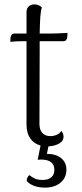

<svg xmlns="http://www.w3.org/2000/svg" viewBox="-20 -657 373 876"><path d="M161 -427 160 -91Q160 -65 173 -50.5Q186 -36 210 -36Q226 -36 240 -42.5Q254 -49 260 -60Q270 -46 270 -33Q270 -14 250.5 -2.5Q231 9 201 11L194 45Q235 45 259 64.5Q283 84 283 117Q283 154 256 176.5Q229 199 186 199Q130 199 102 169V167Q102 160 105.5 152.5Q109 145 114 142Q127 152 139.5 158Q152 164 175 164Q199 164 213.5 152.5Q228 141 228 118Q228 71 167 71L152 72L165 7Q135 -1 118 -25.5Q101 -50 101 -88V-469H87Q46 -469 27 -466L28 -485Q29 -494 33.5 -499Q38 -504 46 -504H101V-602Q101 -618 111 -627.5Q121 -637 137 -637Q157 -637 171 -623Q166 -608 164 -581Q162 -554 161 -504H217Q231 -504 252.5 -505Q274 -506 288 -507L287 -488Q286 -479 281.5 -474Q277 -469 270 -469H161Z"/></svg>

Font: Arima Madurai Light
Style: Regular
Weight: 300
Designer: Joana Correia and Natanael Gama
Foundry: NDISCOVER
Version: Version 1.020